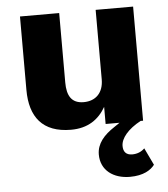

<svg xmlns="http://www.w3.org/2000/svg" viewBox="-50 -505 675 771"><g transform="rotate(-5 287.5 -120.0)"><path d="M510 111C497 124 480 131 460 131C436 131 424 118 424 94C424 63 453 28 505 0H515V-460H364V-180C364 -126 333 -95 284 -95C235 -95 217 -127 217 -180V-460H59V-164C59 -55 109 11 224 11C292 11 336 -20 364 -69V0H420C412 5 405 10 398 15C355 43 326 76 326 120C326 184 377 220 443 220C498 220 528 200 543 180Z"/></g></svg>

Font: Jost
Style: Bold
Weight: 700
Version: Version 3.710